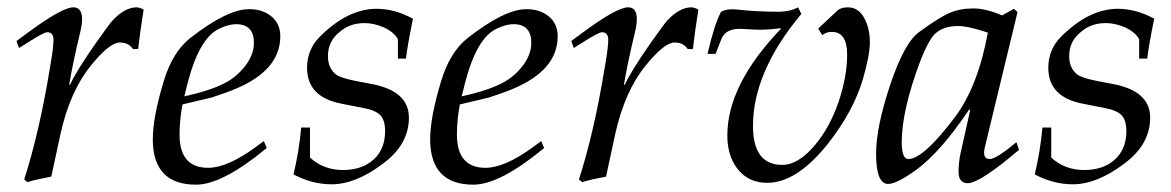

<svg xmlns="http://www.w3.org/2000/svg" viewBox="-20 -488 3197 524"><path d="M372 -462Q362 -399 357 -354H343Q331 -372 307 -372Q279 -372 228 -309Q171 -239 145 -122L120 -6Q77 2 55 9L46 2Q88 -129 117 -307L119 -319Q126 -361 126 -379Q126 -400 109 -400Q100 -400 59 -374L32 -357L25 -376L52 -396Q149 -468 180 -468Q204 -468 204 -436Q204 -420 198 -396Q180 -322 169 -258L171 -256Q186 -291 242 -371Q280 -425 288 -433Q321 -468 353 -468Q360 -468 372 -462Z M745 -389Q745 -297 624 -246Q601 -236 558 -222L478 -203Q470 -160 470 -121Q470 -30 548 -30Q600 -30 677 -86L700 -103L708 -84Q587 16 515 16Q397 16 397 -108Q397 -168 427 -267Q451 -346 499 -384Q600 -463 660 -463Q697 -463 721 -443Q745 -423 745 -389ZM673 -371Q673 -422 624 -422Q605 -422 579 -410Q524 -385 492 -261L483 -225Q548 -239 589 -259Q623 -275 648 -306.5Q673 -338 673 -371Z M1107 -437Q1091 -358 1088 -328H1066V-381Q1055 -401 1026 -414Q999 -425 975 -425Q934 -425 906 -400Q875 -375 875 -335Q875 -301 898 -284Q911 -275 951 -267L993 -259Q1096 -240 1096 -167Q1096 -94 1026 -42Q951 15 885 15Q832 15 781 -12Q796 -74 802 -140H826V-58Q863 -24 916 -24Q968 -24 999.5 -52.5Q1031 -81 1031 -130Q1031 -160 1018 -173.5Q1005 -187 973 -193L912 -205Q818 -223 818 -303Q818 -353 853 -388Q929 -464 1008 -464Q1057 -464 1107 -437Z M1502 -389Q1502 -297 1381 -246Q1358 -236 1315 -222L1235 -203Q1227 -160 1227 -121Q1227 -30 1305 -30Q1357 -30 1434 -86L1457 -103L1465 -84Q1344 16 1272 16Q1154 16 1154 -108Q1154 -168 1184 -267Q1208 -346 1256 -384Q1357 -463 1417 -463Q1454 -463 1478 -443Q1502 -423 1502 -389ZM1430 -371Q1430 -422 1381 -422Q1362 -422 1336 -410Q1281 -385 1249 -261L1240 -225Q1305 -239 1346 -259Q1380 -275 1405 -306.5Q1430 -338 1430 -371Z M1886 -462Q1876 -399 1871 -354H1857Q1845 -372 1821 -372Q1793 -372 1742 -309Q1685 -239 1659 -122L1634 -6Q1591 2 1569 9L1560 2Q1602 -129 1631 -307L1633 -319Q1640 -361 1640 -379Q1640 -400 1623 -400Q1614 -400 1573 -374L1546 -357L1539 -376L1566 -396Q1663 -468 1694 -468Q1718 -468 1718 -436Q1718 -420 1712 -396Q1694 -322 1683 -258L1685 -256Q1700 -291 1756 -371Q1794 -425 1802 -433Q1835 -468 1867 -468Q1874 -468 1886 -462Z M2354 -372Q2354 -338 2335 -272Q2309 -184 2239 -95Q2154 11 2074 11Q2022 11 1992 -28Q1965 -64 1965 -118Q1965 -257 2111 -409L2110 -411Q2073 -406 2044 -407Q2037 -407 2007 -409Q1961 -412 1949 -382L1933 -341H1911Q1929 -420 1948 -456Q1966 -465 1991 -462Q2044 -456 2106 -456Q2135 -456 2158 -468L2167 -450Q2035 -292 2035 -144Q2035 -38 2115 -38Q2159 -38 2205 -93Q2244 -140 2268 -208Q2292 -279 2292 -339Q2292 -401 2250 -401Q2235 -401 2224 -392L2213 -410L2262 -456Q2273 -468 2294 -468Q2325 -468 2341 -434Q2354 -408 2354 -372Z M2754 -100 2761 -79Q2654 12 2621 12Q2596 12 2596 -20Q2596 -45 2602 -72L2628 -188L2625 -189Q2547 -73 2480 -24Q2427 14 2404 14Q2371 14 2371 -68Q2371 -141 2409 -255Q2448 -372 2489 -401Q2544 -441 2572 -453Q2600 -465 2637 -465Q2670 -465 2715 -446L2747 -464L2757 -455L2668 -87Q2660 -54 2681 -54Q2699 -54 2754 -100ZM2676 -399Q2622 -417 2595 -417Q2552 -417 2529 -393Q2513 -375 2493 -325Q2441 -188 2441 -100Q2441 -54 2459 -54Q2500 -54 2586 -168Q2649 -252 2676 -399Z M3130 -437Q3114 -358 3111 -328H3089V-381Q3078 -401 3049 -414Q3022 -425 2998 -425Q2957 -425 2929 -400Q2898 -375 2898 -335Q2898 -301 2921 -284Q2934 -275 2974 -267L3016 -259Q3119 -240 3119 -167Q3119 -94 3049 -42Q2974 15 2908 15Q2855 15 2804 -12Q2819 -74 2825 -140H2849V-58Q2886 -24 2939 -24Q2991 -24 3022.5 -52.5Q3054 -81 3054 -130Q3054 -160 3041 -173.5Q3028 -187 2996 -193L2935 -205Q2841 -223 2841 -303Q2841 -353 2876 -388Q2952 -464 3031 -464Q3080 -464 3130 -437Z"/></svg>

Font: GFS Didot
Style: Italic
Weight: 400
Italic angle: -12°
Designer: Takis Katsoulidis and George D. Matthiopoulos
Foundry: George Matthiopoulos and Takis Katsoulidis
Version: Version 1.0